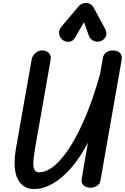

<svg xmlns="http://www.w3.org/2000/svg" viewBox="-20 -1270 844 1299"><path d="M210 9Q135 9 99.5 -59.5Q64 -128 89.5 -274.5L195 -871.5Q197.5 -883.5 206.8 -897Q216 -910.5 231.2 -920Q246.5 -929.5 266.5 -928.5Q295 -928.5 311.2 -910.8Q327.5 -893 322.5 -865.5L216.5 -262.5Q211 -230 207.8 -201.2Q204.5 -172.5 206 -150.8Q207.5 -129 216.5 -116.8Q225.5 -104.5 244.5 -104.5Q296 -104.5 350.8 -151.2Q405.5 -198 460 -285.5Q514.5 -373 564.8 -495.5Q615 -618 657 -769L676.5 -879.5Q680.5 -901.5 698.2 -915Q716 -928.5 744 -928.5Q776.5 -928.5 792.2 -911.5Q808 -894.5 803.5 -868L659.5 -47.5Q655 -23 634.5 -11.5Q614 0 592 0Q565.5 0 546.2 -15.2Q527 -30.5 533 -62.5L575 -305.5Q522.5 -204 461.5 -134Q400.5 -64 336.5 -27.5Q272.5 9 210 9ZM659 -991Q634.5 -983.5 612.5 -994Q590.5 -1004.5 582 -1027L548 -1120L491.5 -1021.5Q473 -988 446.2 -987Q419.5 -986 400.5 -1002.5Q382 -1020 379.8 -1044.2Q377.5 -1068.5 394 -1087.5L512 -1227.5Q522.5 -1240 535.2 -1245Q548 -1250 560.5 -1250Q575 -1250 589.2 -1243.5Q603.5 -1237 612.5 -1220.5L689 -1079Q707.5 -1045.5 695.2 -1022Q683 -998.5 659 -991Z"/></svg>

Font: Edu AU VIC WA NT Pre SemiBold
Style: Regular
Weight: 600
Designer: Tina and Corey Anderson, Eben Sorkin, Mirko Velimirovic
Foundry: Google for Education
Version: Version 1.001